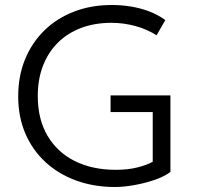

<svg xmlns="http://www.w3.org/2000/svg" viewBox="-20 -735 790 770"><path d="M441.5 15Q357 15 286 -10.8Q215 -36.5 162.8 -84.5Q110.5 -132.5 81.8 -199.2Q53 -266 53 -348.5Q53 -430.5 80.8 -497.8Q108.5 -565 158.8 -613.8Q209 -662.5 277.8 -688.8Q346.5 -715 429 -715Q467.5 -715 505.5 -708.8Q543.5 -702.5 578.5 -689.2Q613.5 -676 643 -654.5L608 -593.5Q568.5 -618.5 521.5 -631Q474.5 -643.5 427 -643.5Q360 -643.5 305.5 -623Q251 -602.5 212.2 -564Q173.5 -525.5 152.5 -471.5Q131.5 -417.5 131.5 -350Q131.5 -256.5 170.8 -190.2Q210 -124 280.2 -89Q350.5 -54 444 -54Q494.5 -54 533 -64Q571.5 -74 592.5 -86.5V-285.5H423.5V-352.5H663.5V-45.5Q638.5 -26.5 598.5 -13Q558.5 0.5 516 7.8Q473.5 15 441.5 15Z"/></svg>

Font: Geologica Roman ExtraLight
Style: Regular
Weight: 250
Designer: Sindre Bremnes, Frode Helland
Foundry: Monokrom Skriftforlag AS
Version: Version 1.010;gftools[0.9.28]